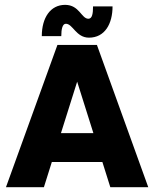

<svg xmlns="http://www.w3.org/2000/svg" viewBox="-20 -783 645 803"><path d="M255.4 -683.6C284.7 -683.6 297.9 -625.5 352.1 -625.5C418 -625.5 450.7 -682.6 450.7 -756.3H369.1C369.1 -726.1 365.7 -704.6 349.6 -704.6C320.3 -704.6 312 -762.7 252.4 -762.7C190.9 -762.7 154.8 -709 154.8 -631.8H236.3C236.3 -661.1 241.2 -683.6 255.4 -683.6ZM441.4 0H600.1L385.3 -595.2H220.2L4.9 0H163.6L196.8 -105.5H408.2ZM234.9 -226.1 302.7 -441.4 370.6 -226.1Z"/></svg>

Font: Now Black
Style: Regular
Weight: 400
Designer: Alfredo Marco Pradil
Foundry: Alfredo Marco Pradil
Version: Version 1.200;hotconv 1.0.109;makeotfexe 2.5.65596